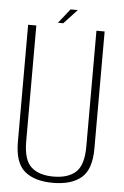

<svg xmlns="http://www.w3.org/2000/svg" viewBox="-54 -797 544 840"><g transform="rotate(5 218.0 -377.0)"><path d="M210.5 5Q129.5 5 86 -31.8Q42.5 -68.5 42.5 -160V-674.5H78.5V-166Q78.5 -85 112.2 -53.8Q146 -22.5 210.5 -22.5Q275 -22.5 308.8 -53.8Q342.5 -85 342.5 -166V-674.5H378.5V-160Q378.5 -68.5 335 -31.8Q291.5 5 210.5 5ZM171.5 -694.5 221.5 -757.5H253.5L195 -694.5Z"/></g></svg>

Font: Anybody ExtraLight
Style: Regular
Weight: 200
Designer: Tyler Finck
Foundry: Etcetera Type Company
Version: Version 1.010; ttfautohint (v1.8.3) -l 8 -r 50 -G 200 -x 14 